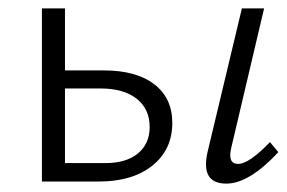

<svg xmlns="http://www.w3.org/2000/svg" viewBox="-20 -433 684 458"><path d="M228 -265Q305 -265 348 -232Q391 -199 391 -140Q391 -76 343.5 -38Q296 0 216 0H80V-413H135V-265ZM624 -94 644 -70Q574 5 520 5Q458 5 475 -70L557 -413H610L532 -82Q522 -42 548 -42Q574 -42 624 -94ZM232 -44Q281 -44 309 -67Q337 -90 337 -130Q337 -173 306 -197.5Q275 -222 219 -222H135V-44Z"/></svg>

Font: EauTest Semilight
Style: Italic
Weight: 300
Italic angle: -12°
Designer: Christian Thalmann (Catharsis Fonts)
Version: Version 0.001;PS 000.001;hotconv 1.0.88;makeotf.lib2.5.64775